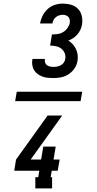

<svg xmlns="http://www.w3.org/2000/svg" viewBox="-20 -875 540 1065"><path d="M277 -442Q261 -442 245.5 -443.5Q230 -445 216 -450Q202 -455 190 -463.5Q178 -472 170 -484.5Q162 -497 159.5 -512Q157 -527 159 -543Q160 -544 160 -545.5Q160 -547 160 -548H229Q229 -547 229 -546.5Q229 -546 229 -546Q227 -536 230.5 -527Q234 -518 241 -513Q248 -508 257.5 -506Q267 -504 277 -504Q287 -504 297.5 -506Q308 -508 318 -513.5Q328 -519 334.5 -528.5Q341 -538 342 -549Q345 -566 338.5 -581Q332 -596 319.5 -605.5Q307 -615 291 -618.5Q275 -622 258 -622L268 -684Q284 -684 299.5 -686Q315 -688 329.5 -696.5Q344 -705 354 -719Q364 -733 367 -748Q368 -757 366.5 -766Q365 -775 359.5 -781Q354 -787 345.5 -790Q337 -793 328 -793Q319 -793 309 -790Q299 -787 290.5 -780.5Q282 -774 277 -764.5Q272 -755 271 -745H202Q206 -767 216.5 -788Q227 -809 244.5 -825Q262 -841 284 -848Q306 -855 328 -855Q352 -855 374.5 -848.5Q397 -842 412.5 -826Q428 -810 433.5 -786.5Q439 -763 435 -740Q433 -725 426.5 -711Q420 -697 410 -685Q400 -673 386.5 -664Q373 -655 359 -650Q372 -642 383 -630Q394 -618 401 -603.5Q408 -589 410.5 -572Q413 -555 410 -538Q407 -516 394 -496.5Q381 -477 361.5 -464Q342 -451 320 -446.5Q298 -442 277 -442ZM269 170H176V108H192L198 72H59L69 10L244 -234H325L150 10H208L220 -62H289L277 10H311L300 72H267L261 108H269ZM64 -314 73 -366H436L427 -314Z"/></svg>

Font: Iosevka Slab Oblique
Style: Regular
Weight: 400
Italic angle: -9°
Monospace: yes
Designer: Belleve Invis
Foundry: Belleve Invis
Version: Version 11.1.1; ttfautohint (v1.8.3)